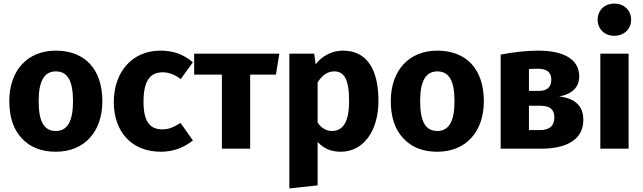

<svg xmlns="http://www.w3.org/2000/svg" viewBox="-20 -831 3595 1073"><path d="M292 -548C132 -548 32 -436 32 -266C32 -177 55 -107 102 -58C148 -8 211 17 292 17C452 17 552 -95 552 -265C552 -444 455 -548 292 -548ZM292 -432C357 -432 388 -381 388 -265C388 -152 356 -99 292 -99C227 -99 196 -150 196 -266C196 -379 228 -432 292 -432Z M876 -548C719 -548 616 -429 616 -261C616 -93 717 17 879 17C946 17 1005 -4 1058 -46L989 -144C948 -119 923 -108 887 -108C819 -108 782 -150 782 -262C782 -378 818 -427 889 -427C923 -427 957 -414 990 -389L1058 -483C1006 -527 949 -548 876 -548Z M1065 -531V-414H1220V0H1378V-414H1522L1541 -531Z M1897 -548C1841 -548 1785 -524 1744 -472L1736 -531H1597V222L1755 205V-38C1788 -1 1831 17 1884 17C2013 17 2095 -102 2095 -267C2095 -444 2030 -548 1897 -548ZM1836 -99C1803 -99 1776 -115 1755 -146V-370C1779 -410 1811 -432 1847 -432C1903 -432 1931 -390 1931 -265C1931 -154 1899 -99 1836 -99Z M2424 -548C2264 -548 2164 -436 2164 -266C2164 -177 2187 -107 2234 -58C2280 -8 2343 17 2424 17C2584 17 2684 -95 2684 -265C2684 -444 2587 -548 2424 -548ZM2424 -432C2489 -432 2520 -381 2520 -265C2520 -152 2488 -99 2424 -99C2359 -99 2328 -150 2328 -266C2328 -379 2360 -432 2424 -432Z M3105 -292C3178 -305 3217 -344 3217 -404C3217 -499 3132 -548 2988 -548C2927 -548 2857 -541 2778 -526V0H3003C3150 0 3240 -53 3240 -161C3240 -238 3195 -281 3105 -292ZM2985 -447C3036 -447 3061 -427 3061 -386C3061 -343 3036 -323 2992 -323H2936V-445C2948 -446 2964 -447 2985 -447ZM2936 -104V-240H2999C3054 -240 3078 -219 3078 -175C3078 -128 3051 -104 2998 -104Z M3413 -811C3358 -811 3320 -773 3320 -721C3320 -669 3358 -631 3413 -631C3468 -631 3507 -669 3507 -721C3507 -773 3468 -811 3413 -811ZM3335 -531V0H3493V-531Z"/></svg>

Font: Fira Sans
Style: Bold
Weight: 700
Designer: Carrois Corporate & Edenspiekermann AG
Foundry: Carrois Corporate GbR & Edenspiekermann AG
Version: Version 4.203